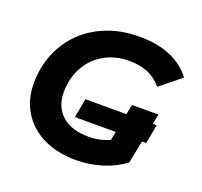

<svg xmlns="http://www.w3.org/2000/svg" viewBox="-125 -854 1061 1009"><g transform="rotate(20 405.5 -350.0)"><path d="M575 -361H723L665 -73Q612 -32 542 -10Q472 12 397 12Q292 12 214 -26Q136 -64 93.5 -133Q51 -202 51 -292Q51 -411 106 -507Q161 -603 261 -657.5Q361 -712 491 -712Q591 -712 664.5 -681Q738 -650 783 -590L667 -496Q632 -537 588 -555.5Q544 -574 484 -574Q404 -574 343 -538.5Q282 -503 248.5 -441Q215 -379 215 -302Q215 -221 267.5 -173.5Q320 -126 418 -126Q480 -126 534 -151ZM335 -305.7H733.4L714 -198.6H314.7Z"/></g></svg>

Font: Idrija
Style: Bold Italic
Weight: 700
Italic angle: -11.3°
Designer: Julieta Ulanovsky
Foundry: Julieta Ulanovsky
Version: Version 7.200